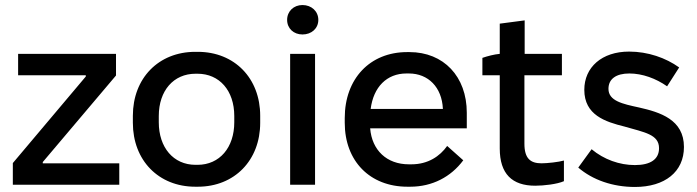

<svg xmlns="http://www.w3.org/2000/svg" viewBox="-20 -734 2769 763"><path d="M31 0H454V-85H150V-90L441 -434V-520H52V-435H321V-430L31 -86Z M756 8H766C912 8 1014 -97 1014 -246V-274C1014 -423 912 -528 766 -528H756C610 -528 508 -423 508 -274V-246C508 -97 610 8 756 8ZM757 -79C669 -79 611 -148 611 -248V-273C611 -374 670 -441 757 -441H765C852 -441 911 -374 911 -273V-248C911 -148 853 -79 765 -79Z M1182 -597C1218 -597 1245 -621 1245 -655C1245 -689 1218 -714 1182 -714C1147 -714 1121 -689 1121 -655C1121 -621 1147 -597 1182 -597ZM1133 0H1232V-520H1133Z M1599 8H1610C1698 8 1772 -31 1821 -97L1757 -154C1728 -113 1681 -81 1615 -81H1605C1517 -81 1458 -137 1451 -224H1835V-286C1835 -430 1743 -527 1607 -527H1598C1450 -527 1350 -421 1350 -265V-246C1350 -94 1450 8 1599 8ZM1453 -301C1464 -388 1517 -442 1595 -442H1605C1682 -442 1736 -387 1740 -302V-301Z M2107 4C2141 4 2194 -2 2221 -14V-96C2200 -90 2155 -85 2132 -85C2088 -85 2064 -104 2064 -163V-435H2213V-520H2065V-653L1966 -640V-520C1944 -518 1917 -511 1897 -504V-435H1966V-144C1966 -43 2015 4 2107 4Z M2503 9C2622 9 2698 -51 2698 -150C2698 -259 2603 -288 2519 -307C2454 -321 2398 -333 2398 -381C2398 -420 2428 -442 2481 -442C2533 -442 2587 -422 2631 -391L2679 -466C2626 -504 2555 -529 2480 -529C2372 -529 2302 -467 2302 -377C2302 -277 2385 -250 2462 -231C2541 -208 2599 -200 2599 -145C2599 -101 2565 -78 2503 -78C2442 -78 2380 -100 2331 -141L2278 -68C2335 -19 2415 9 2503 9Z"/></svg>

Font: Fixel Text Medium
Style: Regular
Weight: 500
Width: 4
Designer: AlfaBravo + MacPaw
Foundry: Kyrylo Tkachov, Marchela Mozhyna, Serhii Makarenko, Maria Weinstein, Zakhar Kryvoshyya
Version: Version 1.211